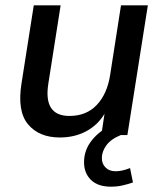

<svg xmlns="http://www.w3.org/2000/svg" viewBox="-20 -508 609 722"><path d="M205 9Q127 9 85.5 -40.5Q44 -90 61 -195L107 -488H208L162 -195Q142 -72 241 -72Q305 -72 344 -113.5Q383 -155 394 -225L435 -488H536L459 0H361L373 -80Q347 -37 303.5 -14Q260 9 205 9ZM397 194Q348 194 322 168.5Q296 143 296 102Q296 55 327 17.5Q358 -20 405 -39L434 0Q397 15 380 38.5Q363 62 363 86Q363 108 377 122Q391 136 415 136Q439 136 469 124L480 178Q460 185 440 189.5Q420 194 397 194Z"/></svg>

Font: Nunito Sans SemiBold
Style: Italic
Weight: 600
Italic angle: -9°
Designer: Vernon Adams
Foundry: Vernon Adams
Version: Version 3.006; ttfautohint (v1.8.3)